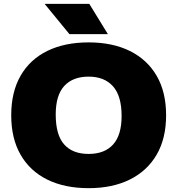

<svg xmlns="http://www.w3.org/2000/svg" viewBox="-20 -971 924 1001"><path d="M442 10Q318 10 227.5 -34.2Q137 -78.5 87.8 -163.5Q38.5 -248.5 38.5 -370Q38.5 -491.5 87.5 -576.5Q136.5 -661.5 227.2 -705.8Q318 -750 442 -750Q566.5 -750 657 -705.2Q747.5 -660.5 796.8 -575.8Q846 -491 846 -370Q846 -249 796.5 -164.2Q747 -79.5 656.5 -34.8Q566 10 442 10ZM442 -168.5Q525.5 -168.5 569.8 -217.8Q614 -267 614 -366Q614 -471 569 -521.2Q524 -571.5 442 -571.5Q360 -571.5 315.2 -523Q270.5 -474.5 270.5 -374Q270.5 -267.5 314.5 -218Q358.5 -168.5 442 -168.5ZM342 -793 212.5 -951H445.5L542.5 -793Z"/></svg>

Font: Encode Sans SemiExpanded SemiExpanded Black
Style: Regular
Weight: 900
Width: 6
Designer: Multiple Designers
Foundry: Impallari Type
Version: Version 3.000; ttfautohint (v1.8.3) -l 8 -r 50 -G 200 -x 14 